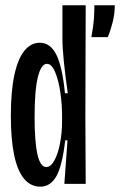

<svg xmlns="http://www.w3.org/2000/svg" viewBox="-20 -700 457 731"><path d="M21.3 -259.7Q21.3 -351.7 34.5 -413.5Q47.7 -475.3 72.5 -506.3Q97.3 -537.3 131.7 -537.3Q171.7 -537.3 194.5 -491.8Q217.3 -446.3 227.3 -345H238Q228.7 -410.7 223.2 -464.3Q217.7 -518 217.7 -551.3V-680H306.3L305 -251.3L306.3 0H225L237 -165.7H228.3Q217 -67.7 194.3 -28.5Q171.7 10.7 133.7 10.7Q96.3 10.7 71.2 -20Q46 -50.7 33.7 -110.5Q21.3 -170.3 21.3 -259.7ZM216.3 -238.3V-259.3Q216.3 -302.7 209.7 -348.7Q203 -394.7 189.8 -425.8Q176.7 -457 158.7 -457Q136.7 -457 124.2 -406.7Q111.7 -356.3 111.7 -253.3Q111.7 -161 122.5 -112.5Q133.3 -64 156.3 -64Q173 -64 186.8 -88.7Q200.7 -113.3 208.5 -154Q216.3 -194.7 216.3 -238.3ZM339.3 -680H417Q417 -647.3 409 -615.7Q401 -584 390.3 -558.7H328Q335.7 -602.3 337.5 -627.2Q339.3 -652 339.3 -680Z"/></svg>

Font: Bricolage Grotesque 96pt Condensed ExBd
Style: Regular
Weight: 800
Width: 3
Designer: Mathieu Triay
Foundry: Atelier Triay
Version: Version 1.001;Glyphs 3.2 (3207)